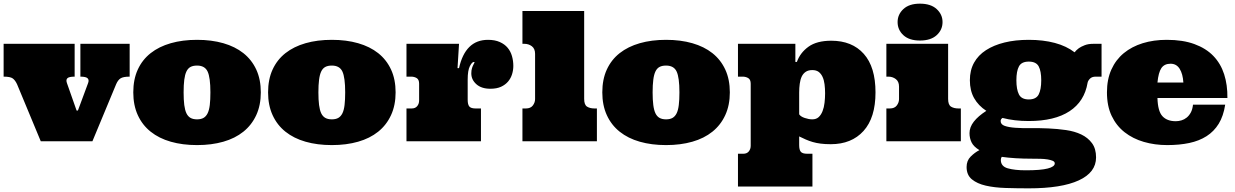

<svg xmlns="http://www.w3.org/2000/svg" viewBox="-20 -780 6817 1060"><path d="M74.2 -314.9Q64 -336.9 50.5 -346.9Q37.1 -356.9 0 -356.9V-538.1H392.1V-356.9Q360.8 -356.9 351.8 -347.9Q342.8 -338.9 350.1 -319.8L402.8 -169.9H410.2L465.8 -319.8Q473.1 -337.9 464.1 -347.4Q455.1 -356.9 423.8 -356.9V-538.1H695.8V-356.9Q660.2 -356.9 645.5 -347.4Q630.9 -337.9 621.1 -314.9L490.2 0H205.1Z M715.8 -270Q715.8 -341.8 740.7 -396Q765.6 -450.2 811.8 -486.6Q857.9 -522.9 922.9 -541.5Q987.8 -560.1 1067.9 -560.1Q1147.9 -560.1 1212.9 -541.5Q1277.8 -522.9 1323.7 -486.6Q1369.6 -450.2 1394.8 -396Q1419.9 -341.8 1419.9 -270Q1419.9 -199.2 1394.8 -144.5Q1369.6 -89.8 1323.7 -53Q1277.8 -16.1 1212.9 2.4Q1147.9 21 1067.9 21Q987.8 21 922.9 2.4Q857.9 -16.1 811.8 -53Q765.6 -89.8 740.7 -144.5Q715.8 -199.2 715.8 -270ZM993.7 -270Q993.7 -229 997.3 -200.4Q1001 -171.9 1009.3 -154.5Q1017.6 -137.2 1031.7 -129.2Q1045.9 -121.1 1067.9 -121.1Q1089.8 -121.1 1103.8 -129.2Q1117.7 -137.2 1126.2 -154.5Q1134.8 -171.9 1138.2 -200.4Q1141.6 -229 1141.6 -270Q1141.6 -352.1 1126.2 -385Q1110.8 -418 1067.9 -418Q1045.9 -418 1031.7 -410.4Q1017.6 -402.8 1009.3 -385.5Q1001 -368.2 997.3 -339.6Q993.7 -311 993.7 -270Z M1460 -270Q1460 -341.8 1484.9 -396Q1509.8 -450.2 1555.9 -486.6Q1602.1 -522.9 1667 -541.5Q1731.9 -560.1 1812 -560.1Q1892.1 -560.1 1957 -541.5Q2022 -522.9 2067.9 -486.6Q2113.8 -450.2 2138.9 -396Q2164.1 -341.8 2164.1 -270Q2164.1 -199.2 2138.9 -144.5Q2113.8 -89.8 2067.9 -53Q2022 -16.1 1957 2.4Q1892.1 21 1812 21Q1731.9 21 1667 2.4Q1602.1 -16.1 1555.9 -53Q1509.8 -89.8 1484.9 -144.5Q1460 -199.2 1460 -270ZM1737.8 -270Q1737.8 -229 1741.5 -200.4Q1745.1 -171.9 1753.4 -154.5Q1761.7 -137.2 1775.9 -129.2Q1790 -121.1 1812 -121.1Q1834 -121.1 1847.9 -129.2Q1861.8 -137.2 1870.4 -154.5Q1878.9 -171.9 1882.3 -200.4Q1885.7 -229 1885.7 -270Q1885.7 -352.1 1870.4 -385Q1855 -418 1812 -418Q1790 -418 1775.9 -410.4Q1761.7 -402.8 1753.4 -385.5Q1745.1 -368.2 1741.5 -339.6Q1737.8 -311 1737.8 -270Z M2514.2 -538.1 2505.9 -403.8H2514.2Q2531.2 -481 2571 -520.5Q2610.8 -560.1 2674.3 -560.1Q2711.9 -560.1 2739 -548.1Q2766.1 -536.1 2782.7 -516.1Q2799.3 -496.1 2806.6 -470Q2814 -443.8 2814 -416Q2814 -393.1 2807.1 -370.6Q2800.3 -348.1 2785.2 -330.1Q2770 -312 2746.1 -301Q2722.2 -290 2687 -290Q2638.2 -290 2610.1 -314.9Q2582 -339.8 2582 -375Q2582 -392.1 2585.9 -404.1Q2589.8 -416 2594 -423.6Q2598.1 -431.2 2599.6 -434.6Q2601.1 -438 2596.2 -438Q2585.9 -438 2574 -414.6Q2562 -391.1 2562 -340.8V-229Q2562 -203.1 2571 -192.1Q2580.1 -181.2 2606 -181.2H2635.3V0H2224.1V-181.2H2252.9Q2272.9 -181.2 2283.4 -194.1Q2293.9 -207 2293.9 -225.1V-317.9Q2293.9 -340.8 2280.5 -348.9Q2267.1 -356.9 2250 -356.9H2224.1V-538.1Z M3205.1 -719.2V-233.9Q3205.1 -201.2 3221.2 -191.2Q3237.3 -181.2 3262.2 -181.2H3275.4V0H2864.3V-181.2H2883.3Q2909.2 -181.2 2921.6 -197.5Q2934.1 -213.9 2934.1 -232.9V-482.9Q2934.1 -511.2 2916.3 -524.7Q2898.4 -538.1 2875 -538.1H2864.3V-719.2Z M3305.2 -270Q3305.2 -341.8 3330.1 -396Q3355 -450.2 3401.1 -486.6Q3447.3 -522.9 3512.2 -541.5Q3577.1 -560.1 3657.2 -560.1Q3737.3 -560.1 3802.2 -541.5Q3867.2 -522.9 3913.1 -486.6Q3959 -450.2 3984.1 -396Q4009.3 -341.8 4009.3 -270Q4009.3 -199.2 3984.1 -144.5Q3959 -89.8 3913.1 -53Q3867.2 -16.1 3802.2 2.4Q3737.3 21 3657.2 21Q3577.1 21 3512.2 2.4Q3447.3 -16.1 3401.1 -53Q3355 -89.8 3330.1 -144.5Q3305.2 -199.2 3305.2 -270ZM3583 -270Q3583 -229 3586.7 -200.4Q3590.3 -171.9 3598.6 -154.5Q3606.9 -137.2 3621.1 -129.2Q3635.3 -121.1 3657.2 -121.1Q3679.2 -121.1 3693.1 -129.2Q3707 -137.2 3715.6 -154.5Q3724.1 -171.9 3727.5 -200.4Q3731 -229 3731 -270Q3731 -352.1 3715.6 -385Q3700.2 -418 3657.2 -418Q3635.3 -418 3621.1 -410.4Q3606.9 -402.8 3598.6 -385.5Q3590.3 -368.2 3586.7 -339.6Q3583 -311 3583 -270Z M4566.4 16.1Q4535.2 16.1 4510.7 12.9Q4486.3 9.8 4466.3 3.9Q4446.3 -2 4428.2 -10Q4410.2 -18.1 4392.1 -26.9V21Q4392.1 46.9 4401.1 57.9Q4410.2 68.8 4436.5 68.8H4465.3V250H4054.2V68.8H4083.5Q4103.5 68.8 4114 55.9Q4124.5 43 4124.5 24.9V-317.9Q4124.5 -340.8 4110.8 -348.9Q4097.2 -356.9 4080.1 -356.9H4054.2V-538.1H4371.1V-438H4379.4Q4397.5 -488.8 4443.4 -522Q4489.3 -555.2 4569.3 -555.2Q4684.1 -555.2 4748.8 -482.7Q4813.5 -410.2 4813.5 -270Q4813.5 -129.9 4747.3 -56.9Q4681.2 16.1 4566.4 16.1ZM4535.2 -265.1Q4535.2 -291 4532.2 -314.5Q4529.3 -337.9 4521.2 -355.5Q4513.2 -373 4499.8 -383.1Q4486.3 -393.1 4464.4 -393.1Q4442.4 -393.1 4428.2 -383.5Q4414.1 -374 4406.2 -357.4Q4398.4 -340.8 4395.3 -317.9Q4392.1 -294.9 4392.1 -269V-148.9Q4400.4 -136.2 4422.9 -128.7Q4445.3 -121.1 4464.4 -121.1Q4486.3 -121.1 4499.8 -133.5Q4513.2 -146 4521.2 -166.5Q4529.3 -187 4532.2 -212.9Q4535.2 -238.8 4535.2 -265.1Z M5214.4 -538.1V-233.9Q5214.4 -201.2 5230.5 -191.2Q5246.6 -181.2 5271.5 -181.2H5284.7V0H4873.5V-181.2H4892.6Q4918.5 -181.2 4930.9 -197.5Q4943.4 -213.9 4943.4 -232.9V-301.8Q4943.4 -330.1 4925.5 -343.5Q4907.7 -356.9 4884.3 -356.9H4873.5V-538.1ZM4935.5 -658.2Q4935.5 -700.2 4967.5 -730Q4999.5 -759.8 5058.6 -759.8Q5118.7 -759.8 5151.1 -730Q5183.6 -700.2 5183.6 -658.2Q5183.6 -615.2 5151.1 -585.7Q5118.7 -556.2 5058.6 -556.2Q4999.5 -556.2 4967.5 -585.7Q4935.5 -615.2 4935.5 -658.2Z M6031.2 88.9Q6031.2 171.9 5935.8 215.8Q5840.3 259.8 5659.7 259.8Q5594.2 259.8 5532.2 257.8Q5470.2 255.9 5422.4 244.9Q5374.5 233.9 5345.5 210Q5316.4 186 5316.4 142.1Q5316.4 106.9 5338.9 84.5Q5361.3 62 5387.2 48.8Q5355.5 29.8 5344 6.3Q5332.5 -17.1 5332.5 -44.9Q5332.5 -78.1 5356.4 -108.6Q5380.4 -139.2 5425.3 -168Q5381.3 -196.8 5357.9 -238.3Q5334.5 -279.8 5334.5 -336.9Q5334.5 -392.1 5357.4 -433.6Q5380.4 -475.1 5423.3 -502.9Q5466.3 -530.8 5525.9 -545.4Q5585.4 -560.1 5659.7 -560.1Q5739.3 -560.1 5803.5 -543Q5867.7 -525.9 5912.6 -491.2Q5921.4 -502.9 5936.5 -514.2Q5949.2 -522.9 5968.8 -530.5Q5988.3 -538.1 6016.6 -538.1H6061.5V-356.9H6029.3Q6008.3 -356.9 5997.3 -345.5Q5986.3 -334 5984.4 -323.2Q5967.3 -220.2 5884.8 -166Q5802.2 -111.8 5659.7 -111.8Q5579.6 -111.8 5514.6 -128.9Q5504.4 -122.1 5504.4 -111.8Q5504.4 -92.8 5526.9 -85Q5549.3 -77.1 5586.4 -74.5Q5623.5 -71.8 5670.9 -72.5Q5718.3 -73.2 5767.8 -71Q5817.4 -68.8 5865 -62Q5912.6 -55.2 5949.5 -37.6Q5986.3 -20 6008.8 10.5Q6031.2 41 6031.2 88.9ZM5591.3 -336.9Q5591.3 -286.1 5605.5 -258.5Q5619.6 -231 5659.7 -231Q5700.2 -231 5714.4 -258.5Q5728.5 -286.1 5728.5 -336.9Q5728.5 -387.2 5714.4 -413.6Q5700.2 -439.9 5659.7 -439.9Q5619.6 -439.9 5605.5 -413.6Q5591.3 -387.2 5591.3 -336.9ZM5681.6 96.2Q5629.4 96.2 5586.9 93.5Q5544.4 90.8 5510.3 85.9Q5505.4 94.2 5505.4 103Q5505.4 138.2 5543.5 149.2Q5581.5 160.2 5643.6 160.2Q5726.6 160.2 5764.9 150.1Q5803.2 140.1 5803.2 122.1Q5803.2 112.8 5792.2 107.9Q5781.2 103 5763.4 100.1Q5745.6 97.2 5724.1 96.7Q5702.6 96.2 5681.6 96.2Z M6370.1 -238.8Q6372.1 -166 6397.7 -138.4Q6423.3 -110.8 6471.2 -110.8Q6487.3 -110.8 6502.7 -115.5Q6518.1 -120.1 6531.2 -130.6Q6544.4 -141.1 6554 -158.4Q6563.5 -175.8 6566.4 -202.1H6744.1Q6734.4 -139.2 6708.3 -96.7Q6682.1 -54.2 6641.1 -28.1Q6600.1 -2 6545.7 9.5Q6491.2 21 6424.3 21Q6355.5 21 6294.9 3.4Q6234.4 -14.2 6188.7 -50Q6143.1 -85.9 6117.2 -140.4Q6091.3 -194.8 6091.3 -270Q6091.3 -341.8 6115.7 -396Q6140.1 -450.2 6184.3 -486.6Q6228.5 -522.9 6288.8 -541.5Q6349.1 -560.1 6421.4 -560.1Q6510.3 -560.1 6574.2 -536.6Q6638.2 -513.2 6678.7 -471.2Q6719.2 -429.2 6738.3 -370.1Q6757.3 -311 6756.3 -238.8ZM6442.4 -428.2Q6408.2 -428.2 6391.8 -404.1Q6375.5 -379.9 6370.1 -324.2H6513.2Q6510.3 -372.1 6492.7 -400.1Q6475.1 -428.2 6442.4 -428.2Z"/></svg>

Font: Ultra
Style: Regular
Weight: 400
Designer: Astigmatic (AOETI)
Foundry: Astigmatic (AOETI)
Version: Version 1.000